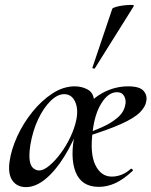

<svg xmlns="http://www.w3.org/2000/svg" viewBox="-20 -752 619 785"><path d="M86 13Q50 13 31 -13.5Q12 -40 19 -91Q26 -141 50.5 -194.5Q75 -248 112.5 -294.5Q150 -341 194.5 -370Q239 -399 286 -399Q314 -399 337.5 -386.5Q361 -374 364 -345Q351 -320 336 -295.5Q321 -271 307 -246Q280 -172 243.5 -113Q207 -54 166.5 -20.5Q126 13 86 13ZM140 -55Q158 -55 181.5 -74.5Q205 -94 228 -125Q251 -156 268 -192Q285 -228 292 -262Q301 -306 287 -336.5Q273 -367 242 -367Q215 -367 186.5 -339Q158 -311 136 -264.5Q114 -218 104 -159Q98 -118 101.5 -95.5Q105 -73 116.5 -64Q128 -55 140 -55ZM384 12Q313 12 289 -49Q265 -110 287 -211L323 -305Q359 -352 406 -375.5Q453 -399 504 -399Q551 -399 567 -380.5Q583 -362 578 -338Q575 -316 552.5 -293Q530 -270 476 -245.5Q422 -221 325 -191L326 -203Q358 -215 395 -231Q432 -247 459.5 -270Q487 -293 492 -323Q495 -334 492.5 -346Q490 -358 482 -366.5Q474 -375 458 -375Q423 -375 395 -330.5Q367 -286 359 -215Q347 -124 370 -77Q393 -30 437 -30Q457 -30 476.5 -37.5Q496 -45 514 -61Q517 -64 521 -60Q525 -56 522 -53Q484 -18 451 -3Q418 12 384 12ZM368 -473Q367 -470 361.5 -472Q356 -474 358 -476L439 -716Q441 -720 455 -724Q469 -728 486.5 -730Q504 -732 516.5 -732Q529 -732 527 -727Z"/></svg>

Font: Cormorant SemiBold
Style: Italic
Weight: 600
Italic angle: -10°
Designer: Christian Thalmann (Catharsis Fonts)
Foundry: Catharsis Fonts
Version: Version 4.000